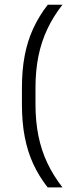

<svg xmlns="http://www.w3.org/2000/svg" viewBox="-20 -696 324 836"><path d="M134.5 -312.5V-243Q134.5 -168 147.2 -104.8Q160 -41.5 186 13.5Q212 68.5 252 120H187.5Q149.5 71.5 124.8 17.8Q100 -36 87.8 -99.5Q75.5 -163 75.5 -241V-314.5Q75.5 -392 87.8 -455.2Q100 -518.5 125 -572.5Q150 -626.5 188 -675.5H252Q212 -624.5 186 -569.2Q160 -514 147.2 -451Q134.5 -388 134.5 -312.5Z"/></svg>

Font: Anek Gujarati Light
Style: Regular
Weight: 300
Designer: Mrunmayee Ghaisas (Gujarati), Yesha Goshar (Latin)
Foundry: Ek Type
Version: Version 1.003